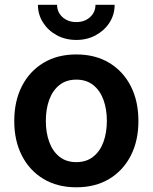

<svg xmlns="http://www.w3.org/2000/svg" viewBox="-20 -777 643 808"><path d="M301.3 11.2Q221.7 11.2 163.1 -23.9Q104.5 -59.1 72.3 -121.8Q40 -184.6 40 -267.6Q40 -351.6 72.3 -414.6Q104.5 -477.5 163.1 -512.7Q221.7 -547.9 301.3 -547.9Q380.9 -547.9 439.5 -512.7Q498 -477.5 530.3 -414.6Q562.5 -351.6 562.5 -267.6Q562.5 -184.6 530.3 -121.8Q498 -59.1 439.5 -23.9Q380.9 11.2 301.3 11.2ZM301.3 -94.7Q343.3 -94.7 372.1 -117.4Q400.9 -140.1 415.3 -179.4Q429.7 -218.8 429.7 -268.1Q429.7 -317.9 415.3 -357.2Q400.9 -396.5 372.1 -419.2Q343.3 -441.9 301.3 -441.9Q258.8 -441.9 230.2 -419.2Q201.7 -396.5 187.3 -357.4Q172.9 -318.4 172.9 -268.1Q172.9 -218.8 187.3 -179.4Q201.7 -140.1 230.2 -117.4Q258.8 -94.7 301.3 -94.7ZM301.3 -608.9Q255.4 -608.9 219 -628.7Q182.6 -648.4 161.1 -682.1Q139.6 -715.8 139.6 -756.8H220.2Q220.2 -725.6 243.2 -704.8Q266.1 -684.1 301.3 -684.1Q335.9 -684.1 358.9 -704.8Q381.8 -725.6 381.8 -756.8H462.4Q462.4 -715.8 441.2 -682.4Q419.9 -648.9 383.3 -628.9Q346.7 -608.9 301.3 -608.9Z"/></svg>

Font: V-Inter
Style: SemiBold-600
Weight: 600
Designer: Rasmus Andersson
Foundry: rsms
Version: Version 4.000;git-4146feb